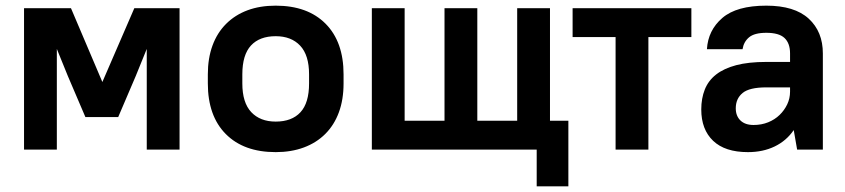

<svg xmlns="http://www.w3.org/2000/svg" viewBox="-20 -529 2990 679"><path d="M220 -260 181 -356V0H65V-500H231L342 -239L455 -500H615V0H499V-356L460 -260L398 -115H282Z M955 9Q842 9 778.5 -55Q715 -119 715 -234V-266Q715 -323 731.5 -368Q748 -413 779.5 -444.5Q811 -476 855 -492.5Q899 -509 955 -509Q1068 -509 1131.5 -445Q1195 -381 1195 -266V-234Q1195 -177 1178.5 -132Q1162 -87 1130.5 -55.5Q1099 -24 1054.5 -7.5Q1010 9 955 9ZM955 -99Q1012 -99 1042.5 -132Q1073 -165 1073 -234V-266Q1073 -334 1041.5 -367.5Q1010 -401 955 -401Q898 -401 867.5 -368Q837 -335 837 -266V-234Q837 -166 868.5 -132.5Q900 -99 955 -99Z M1295 -500H1411V-102H1552V-500H1668V-102H1809V-500H1925V-102H1990V130H1878V0H1295Z M2005 -500H2425V-398H2273V0H2157V-398H2005Z M2625 9Q2544 9 2502 -31Q2460 -71 2460 -142Q2460 -181 2472.5 -212.5Q2485 -244 2512.5 -265.5Q2540 -287 2583.5 -298.5Q2627 -310 2690 -310H2774V-340Q2774 -376 2754.5 -394.5Q2735 -413 2690 -413Q2648 -413 2629 -397Q2610 -381 2606 -355H2480Q2484 -422 2534.5 -465.5Q2585 -509 2690 -509Q2790 -509 2840 -463Q2890 -417 2890 -340V0H2799L2787 -69Q2761 -31 2719.5 -11Q2678 9 2625 9ZM2645 -87Q2673 -87 2696.5 -96.5Q2720 -106 2737 -122.5Q2754 -139 2764 -160Q2774 -181 2774 -205V-220H2690Q2630 -220 2606 -200Q2582 -180 2582 -146Q2582 -119 2598.5 -103Q2615 -87 2645 -87Z"/></svg>

Font: PT Root UI Web Bold
Style: Regular
Weight: 700
Designer: Vitaly Kuzmin
Foundry: ParaType Ltd.
Version: Version 1.000W